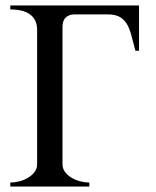

<svg xmlns="http://www.w3.org/2000/svg" viewBox="-20 -682 571 702"><path d="M475.1 -496.6Q467.3 -524.4 461.4 -548.6Q455.6 -572.8 446 -590.6Q436.5 -608.4 419.9 -618.9Q403.3 -629.4 373.5 -629.4H252.4Q233.4 -629.4 220.9 -618.4Q208.5 -607.4 208.5 -583V-81.5Q208.5 -65.4 218 -53Q227.5 -40.5 241.9 -32Q256.3 -23.4 273.7 -19Q291 -14.6 306.6 -14.6V0H17.6V-14.6Q33.2 -14.6 50.5 -19Q67.9 -23.4 82.3 -32Q96.7 -40.5 106.2 -53Q115.7 -65.4 115.7 -81.5V-572.8Q115.7 -592.8 108.6 -606.9Q101.6 -621.1 88.6 -630.1Q75.7 -639.2 57.6 -643.3Q39.6 -647.5 17.6 -647.5V-662.1H488.3V-496.6Z"/></svg>

Font: Doulos SIL
Style: Regular
Weight: 400
Designer: Walt Agee, Victor Gaultney, Peter Martin, Debbi Hosken
Foundry: SIL International
Version: Version 4.110; 2011; Maintenance release